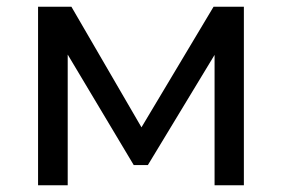

<svg xmlns="http://www.w3.org/2000/svg" viewBox="-20 -550 838 570"><path d="M614 -530H704V0H617V-387L419 -60H377L181 -388V0H93V-530H192L400 -172Z"/></svg>

Font: Montserrat
Style: Regular
Weight: 500
Designer: Julieta Ulanovsky
Foundry: Julieta Ulanovsky
Version: Version 7.200;PS 007.200;hotconv 1.0.88;makeotf.lib2.5.64775